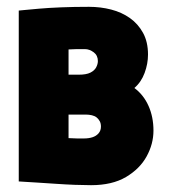

<svg xmlns="http://www.w3.org/2000/svg" viewBox="-20 -532 500 563"><path d="M374 -274Q394 -291 404 -318Q414 -345 414 -372Q414 -409 399.5 -435.5Q385 -462 361 -479Q337 -496 306 -504Q275 -512 241 -512Q197 -512 159.5 -510.5Q122 -509 94 -506.5Q66 -504 50.5 -502.5Q35 -501 35 -501V0Q35 0 50.5 1Q66 2 91 3.5Q116 5 144.5 7Q173 9 200 10Q227 11 247 11Q309 11 349.5 -13Q390 -37 410 -73.5Q430 -110 430 -149Q430 -189 415.5 -221.5Q401 -254 374 -274ZM229 -388Q236 -388 242.5 -385.5Q249 -383 255 -378.5Q261 -374 264 -367.5Q267 -361 267 -353Q267 -344 262 -334.5Q257 -325 245 -319Q233 -313 211 -313H181V-387Q187 -387 193 -387.5Q199 -388 205.5 -388Q212 -388 218 -388Q224 -388 229 -388ZM226 -126Q222 -126 217 -126Q212 -126 206 -126Q200 -126 193.5 -126.5Q187 -127 181 -127V-196H232Q241 -196 249.5 -194Q258 -192 263.5 -187.5Q269 -183 272.5 -176.5Q276 -170 276 -161Q276 -149 269 -141Q262 -133 251 -129.5Q240 -126 226 -126Z"/></svg>

Font: Advent Pro ExtraBold
Style: Regular
Weight: 800
Designer: VivaRado, Andreas Kalpakidis
Foundry: VivaRado, Andreas Kalpakidis
Version: Version 3.000